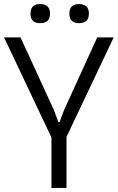

<svg xmlns="http://www.w3.org/2000/svg" viewBox="-20 -924 579 944"><path d="M233 -248 0 -740H81L245 -383L267 -324H273L295 -383L458 -740H539L307 -251V0H233ZM177 -810Q130 -810 130 -857Q130 -904 177 -904Q226 -904 226 -857Q226 -810 177 -810ZM369 -810Q321 -810 321 -857Q321 -904 369 -904Q391 -904 404 -893Q417 -882 417 -857Q417 -832 404 -821Q391 -810 369 -810Z"/></svg>

Font: Encode Sans Compressed
Style: Regular
Weight: 400
Designer: Pablo Impallari, Andres Torresi
Foundry: Pablo Impallari, Andres Torresi
Version: Version 1.000; ttfautohint (v1.00) -l 8 -r 50 -G 200 -x 14 -